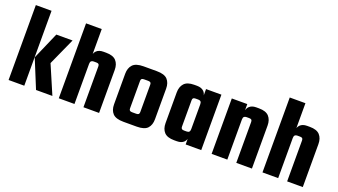

<svg xmlns="http://www.w3.org/2000/svg" viewBox="-58 -1140 2838 1611"><g transform="rotate(20 1361.0 -334.5)"><path d="M189.5 0H49.3V-668.9H189.5ZM190.4 -253.9 295.4 -495.1H440.4L331.5 -253.9L440.4 0H294.4Z M857.4 0H717.8V-365.2Q717.8 -378.9 711.7 -384.5Q705.6 -390.1 690.4 -390.1H666.5Q652.3 -390.1 645 -382.6Q637.7 -375 637.7 -357.9V0H497.6V-668.9H637.7V-447.3Q643.6 -462.9 654.3 -473.6Q676.3 -495.1 715.3 -495.1H740.7Q802.7 -495.1 830.1 -465.1Q857.4 -435.1 857.4 -383.8Z M950.7 -110.8V-383.8Q950.7 -435.1 978.5 -465.1Q1006.3 -495.1 1074.7 -495.1H1193.4Q1261.7 -495.1 1289.1 -465.1Q1316.4 -435.1 1316.4 -383.8V-110.8Q1316.4 -59.1 1289.1 -29.5Q1261.7 0 1193.4 0H1074.7Q1006.3 0 978.5 -29.5Q950.7 -59.1 950.7 -110.8ZM1179.7 -125V-370.1Q1179.7 -382.8 1173.6 -388.4Q1167.5 -394 1152.3 -394H1115.7Q1100.6 -394 1094.5 -388.4Q1088.4 -382.8 1088.4 -370.1V-125Q1088.4 -111.8 1094.5 -106Q1100.6 -100.1 1115.7 -100.1H1152.3Q1167.5 -100.1 1173.6 -106Q1179.7 -111.8 1179.7 -125Z M1769.5 0H1630.4V-49.3Q1625 -32.7 1613.8 -21.5Q1592.3 0 1551.3 0H1527.3Q1465.3 0 1438 -29.5Q1410.6 -59.1 1410.6 -110.8V-383.8Q1410.6 -435.1 1438 -465.1Q1465.3 -495.1 1527.3 -495.1H1551.3Q1592.3 -495.1 1613.8 -473.6Q1627.4 -460 1632.3 -439V-495.1H1769.5ZM1550.3 -129.9Q1550.3 -117.2 1556.4 -111.1Q1562.5 -105 1577.6 -105H1600.6Q1616.2 -105 1623.3 -112.5Q1630.4 -120.1 1630.4 -137.2V-357.9Q1630.4 -375 1623.3 -382.6Q1616.2 -390.1 1600.6 -390.1H1577.6Q1562.5 -390.1 1556.4 -384.5Q1550.3 -378.9 1550.3 -365.2Z M2002.4 0H1862.3V-495.1H2000.5V-440.9Q2005.9 -460.4 2019 -473.6Q2041 -495.1 2080.1 -495.1H2105.5Q2167.5 -495.1 2194.8 -465.1Q2222.2 -435.1 2222.2 -383.8V0H2082.5V-365.2Q2082.5 -378.9 2076.4 -384.5Q2070.3 -390.1 2055.2 -390.1H2031.2Q2017.1 -390.1 2009.8 -382.6Q2002.4 -375 2002.4 -357.9Z M2676.3 0H2536.6V-365.2Q2536.6 -378.9 2530.5 -384.5Q2524.4 -390.1 2509.3 -390.1H2485.4Q2471.2 -390.1 2463.9 -382.6Q2456.5 -375 2456.5 -357.9V0H2316.4V-668.9H2456.5V-447.3Q2462.4 -462.9 2473.1 -473.6Q2495.1 -495.1 2534.2 -495.1H2559.6Q2621.6 -495.1 2648.9 -465.1Q2676.3 -435.1 2676.3 -383.8Z"/></g></svg>

Font: Akaash Gobhi
Style: Regular
Weight: 400
Designer: Kulbir Singh Thind, MD
Foundry: Punjab Online
Version: Version 1.200